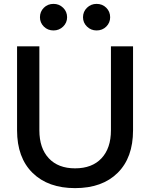

<svg xmlns="http://www.w3.org/2000/svg" viewBox="-20 -954 774 990"><path d="M666 -715V-282Q666 -141 586.5 -62.5Q507 16 367 16Q228 16 148 -62.5Q68 -141 68 -282V-715H183V-282Q183 -190 231.5 -138Q280 -86 367 -86Q455 -86 503.5 -138Q552 -190 552 -282V-715ZM478 -797Q449 -797 428.5 -817Q408 -837 408 -865Q408 -894 428.5 -914Q449 -934 478 -934Q508 -934 528 -914Q548 -894 548 -865Q548 -837 528 -817Q508 -797 478 -797ZM256 -797Q226 -797 206 -817Q186 -837 186 -865Q186 -894 206 -914Q226 -934 256 -934Q285 -934 305.5 -914Q326 -894 326 -865Q326 -837 305.5 -817Q285 -797 256 -797Z"/></svg>

Font: Wix Madefor Display SemiBold
Style: Regular
Weight: 600
Designer: Dalton Maag Ltd
Foundry: Dalton Maag Ltd
Version: Version 3.100